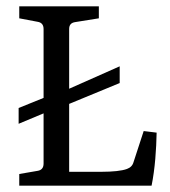

<svg xmlns="http://www.w3.org/2000/svg" viewBox="-20 -588 538 608"><path d="M39 -196 118 -229V-70C118 -57 112 -49 99 -47L41 -37V0H460C471 -54 475 -116 476 -168L435 -173L403 -75C400 -64 393 -57 382 -53C366 -47 337 -44 302 -44H199V-259L359 -325V-378L199 -307V-496C199 -509 205 -516 218 -518L293 -530V-568H41V-530L99 -519C112 -517 118 -509 118 -496V-278L39 -246Z"/></svg>

Font: Yrsa
Style: Regular
Weight: 400
Designer: Anna Giedrys (Yrsa+Rasa design), David Brezina (Yrsa art-direction, Rasa art-direction, design)
Foundry: Rosetta Type Foundry
Version: Version 1.001;PS 1.1;hotconv 1.0.88;makeotf.lib2.5.647800